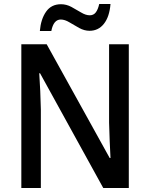

<svg xmlns="http://www.w3.org/2000/svg" viewBox="-20 -934 746 954"><path d="M620 0H493L179 -570H175Q178 -528 180 -481.5Q182 -435 183 -390V0H86V-714H212L525 -149H529Q527 -186 525 -234.5Q523 -283 522 -325V-714H620ZM178 -780Q183 -839 209 -876Q235 -913 283 -913Q310 -913 335 -899.5Q360 -886 383 -872Q406 -858 426 -858Q445 -858 456 -872.5Q467 -887 473 -914H529Q524 -851 496.5 -816Q469 -781 425 -781Q399 -781 373.5 -795Q348 -809 325 -823Q302 -837 282 -837Q246 -837 235 -780Z"/></svg>

Font: Noto Sans Ethiopic SemiCondensed Medium
Style: Regular
Weight: 500
Width: 4
Designer: Monotype Design Team
Foundry: Monotype Imaging Inc.
Version: Version 2.102; ttfautohint (v1.8.4.7-5d5b)